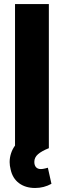

<svg xmlns="http://www.w3.org/2000/svg" viewBox="-20 -727 313 942"><path d="M219.7 0Q184.1 14.2 166.3 29.8Q148.4 45.4 148.4 67.4Q148.4 84 156.7 93.3Q165 102.5 180.7 102.5Q189.5 102.5 202.9 99.1Q216.3 95.7 214.8 95.7L232.4 174.8Q195.3 195.3 152.3 195.3Q105 195.3 73.2 171.6Q41.5 147.9 32.2 104.5Q27.3 85 27.3 68.4Q27.3 46.4 34.2 25.4Q41 4.4 53.7 -12.7V-707H219.7Z"/></svg>

Font: Pretendard JP ExtraBold
Style: Regular
Weight: 800
Designer: Base glyphs from Inter by Rasmus Andersson; Hangeul glyphs from Noto Sans CJK(Source Han Sans) by Jang Soo-young and Kan
Foundry: Kil Hyung-jin
Version: Version 1.309